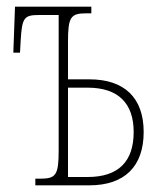

<svg xmlns="http://www.w3.org/2000/svg" viewBox="-20 -556 471 576"><path d="M86 0H248C354 0 411 -57 411 -160C411 -262 354 -318 248 -318H184V-431C184 -505 192 -516 239 -516H254V-536H25L20 -398H40L42 -434C46 -505 53 -511 99 -511H156V-105C156 -31 148 -20 101 -20H86ZM184 -25V-293H243C335 -293 381 -246 381 -160C381 -71 335 -25 243 -25Z"/></svg>

Font: Noto Serif ExtraCondensed Thin
Style: Regular
Weight: 100
Width: 2
Designer: Monotype Design Team
Foundry: Monotype Imaging Inc.
Version: Version 2.013